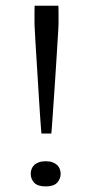

<svg xmlns="http://www.w3.org/2000/svg" viewBox="-20 -650 331 674"><path d="M140.6 -84Q154.3 -84 164.3 -80.3Q174.3 -76.7 180.7 -70.6Q187 -64.5 189.9 -56.6Q192.9 -48.8 192.9 -40Q192.9 -22.5 180.9 -9Q168.9 4.4 140.6 4.4Q112.3 4.4 100.1 -8.5Q87.9 -21.5 87.9 -40Q87.9 -48.8 90.8 -56.6Q93.8 -64.5 100.1 -70.6Q106.4 -76.7 116.5 -80.3Q126.5 -84 140.6 -84ZM185.1 -629.9Q185.1 -628.9 185.3 -619.4Q185.5 -609.9 185.5 -598.1Q185.5 -586.4 185.5 -576.7Q185.5 -566.9 185.5 -565.9Q185.5 -563.5 184.6 -546.1Q183.6 -528.8 181.9 -502.2Q180.2 -475.6 178.2 -441.9Q176.3 -408.2 173.8 -373.5Q171.4 -338.9 169.2 -305.2Q167 -271.5 165 -244.9Q163.1 -218.3 161.9 -200.9Q160.6 -183.6 160.2 -181.2H125.5Q125 -183.6 123.8 -200.9Q122.6 -218.3 120.6 -244.9Q118.7 -271.5 116.7 -304.9Q114.7 -338.4 112.5 -373.3Q110.4 -408.2 108.2 -441.9Q106 -475.6 104.5 -502.2Q103 -528.8 102.1 -546.4Q101.1 -564 101.1 -566.4Q101.1 -566.9 101.1 -576.7Q101.1 -586.4 101.1 -598.1Q101.1 -609.9 101.3 -619.4Q101.6 -628.9 101.6 -629.9Z"/></svg>

Font: Kameron
Style: Regular
Weight: 400
Version: Version 1.000